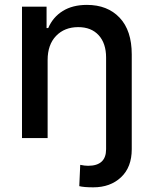

<svg xmlns="http://www.w3.org/2000/svg" viewBox="-20 -573 640 797"><path d="M177.7 -323.7V0H71.3V-545.4H173.3V-456.5H180.2Q199.7 -502 240.5 -527.3Q281.2 -552.7 340.8 -552.7Q426.3 -552.7 476.6 -499.5Q526.9 -446.3 526.9 -347.2V46.4Q526.9 121.1 482.4 162.8Q438 204.6 367.2 204.6Q328.1 204.6 309.1 199.7L313 111.3Q331.5 115.2 345.7 115.2Q420.4 115.2 420.4 46.4V-334Q420.4 -393.1 389.6 -426.8Q358.9 -460.4 304.7 -460.4Q248 -460.4 212.9 -424.1Q177.7 -387.7 177.7 -323.7Z"/></svg>

Font: Karasuma Gothic
Style: Regular
Weight: 500
Designer: Rasmus Andersson / Ryoko Nishizuka
Foundry: Genbu
Version: Version 1.00